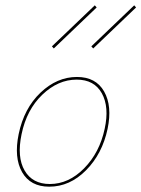

<svg xmlns="http://www.w3.org/2000/svg" viewBox="-20 -698 531 721"><path d="M182 -516 175 -524 336 -678 343 -670ZM330 -516 323 -524 484 -678 491 -670ZM165 3Q94 3 63 -51.5Q32 -106 50 -194Q70 -291 132 -350Q194 -409 269 -409Q340 -409 371 -354.5Q402 -300 384 -214Q364 -120 303 -58.5Q242 3 165 3ZM167 -7Q238 -7 296 -66Q354 -125 373 -214Q391 -296 362.5 -347.5Q334 -399 268 -399Q198 -399 139 -342.5Q80 -286 61 -194Q43 -108 72.5 -57.5Q102 -7 167 -7Z"/></svg>

Font: EauTestInfant Hairline
Style: Italic
Weight: 250
Italic angle: -12°
Designer: Christian Thalmann (Catharsis Fonts)
Version: Version 0.001;PS 000.001;hotconv 1.0.88;makeotf.lib2.5.64775